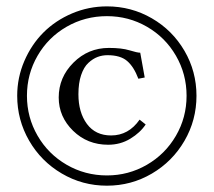

<svg xmlns="http://www.w3.org/2000/svg" viewBox="-20 -608 673 605"><path d="M439 -215.8Q421.9 -189.9 390.6 -170.9Q359.4 -151.9 320.8 -151.9Q255.4 -151.9 210.2 -196Q165 -240.2 165 -300.8Q165 -364.3 211.4 -410.6Q257.8 -457 323.2 -457Q363.3 -457 387.9 -449.5Q412.6 -441.9 421.9 -441.9L436 -363.8L416 -359.9Q401.9 -397.5 380.6 -415.8Q359.4 -434.1 318.8 -434.1Q302.2 -434.1 287.4 -428.5Q272.5 -422.9 258.3 -409.7Q244.1 -396.5 235.6 -371.3Q227.1 -346.2 227.1 -311Q227.1 -253.9 253.9 -217.5Q280.8 -181.2 330.1 -181.2Q385.3 -181.2 419.9 -231ZM316.9 -22.9Q239.7 -22.9 174.6 -61.3Q109.4 -99.6 71.8 -164.8Q34.2 -230 34.2 -306.2Q34.2 -363.3 56.6 -415.5Q79.1 -467.8 116.9 -505.6Q154.8 -543.5 207 -565.7Q259.3 -587.9 316.9 -587.9Q393.6 -587.9 458.5 -550.3Q523.4 -512.7 561.3 -447.8Q599.1 -382.8 599.1 -306.2Q599.1 -229.5 561.3 -164.3Q523.4 -99.1 458.5 -61Q393.6 -22.9 316.9 -22.9ZM316.9 -557.1Q248 -557.1 189.9 -523.7Q131.8 -490.2 98.4 -432.4Q64.9 -374.5 64.9 -306.2Q64.9 -238.3 98.4 -180.4Q131.8 -122.6 189.9 -88.9Q248 -55.2 316.9 -55.2Q384.8 -55.2 442.6 -88.6Q500.5 -122.1 534.2 -179.9Q567.9 -237.8 567.9 -306.2Q567.9 -374.5 534.4 -432.4Q501 -490.2 443.1 -523.7Q385.3 -557.1 316.9 -557.1Z"/></svg>

Font: Linux Biolinum G
Style: Regular
Weight: 400
Designer: Philipp H. Poll
Foundry: Philipp H. Poll
Version: Version 1.1.0 ; ttfautohint (v1.6)